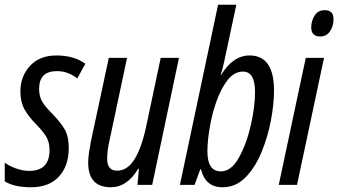

<svg xmlns="http://www.w3.org/2000/svg" viewBox="-31 -780 1427 810"><path d="M100 10Q176 10 217.5 -35Q259 -80 259 -155Q259 -205 241.5 -235Q224 -265 184 -306Q154 -336 144 -357Q134 -378 134 -405Q134 -480 209 -480Q256 -480 295 -449L329 -511Q281 -546 207 -546Q136 -546 95.5 -502Q55 -458 55 -394Q55 -351 72 -319.5Q89 -288 122 -255Q156 -220 167 -198Q178 -176 178 -147Q178 -59 92 -59Q65 -59 36 -69.5Q7 -80 -11 -94V-15Q28 10 100 10Z M437 10Q505 10 552 -68H555L549 0H611L724 -536H647L586 -248Q567 -158 537 -109Q507 -60 463 -60Q421 -60 421 -110Q421 -146 432 -192L505 -536H428L352 -181Q348 -160 344.5 -136Q341 -112 341 -94Q341 10 437 10Z M908 10Q964 10 1005 -32Q1046 -74 1072.5 -138.5Q1099 -203 1112 -272.5Q1125 -342 1125 -398Q1125 -546 1022 -546Q952 -546 902 -464H900Q905 -479 908.5 -493.5Q912 -508 915 -521L966 -760H889L728 0H790L814 -66H817Q835 10 908 10ZM901 -57Q844 -57 844 -141Q844 -183 853.5 -240.5Q863 -298 882 -352Q901 -406 929 -442Q957 -478 994 -478Q1045 -478 1045 -392Q1045 -332 1027.5 -253.5Q1010 -175 977.5 -116Q945 -57 901 -57Z M1320 -626Q1346 -626 1361 -647.5Q1376 -669 1376 -700Q1376 -737 1339 -737Q1310 -737 1296 -714Q1282 -691 1282 -665Q1282 -626 1320 -626ZM1145 0H1222L1336 -536H1259Z"/></svg>

Font: Noto Sans UI Condensed
Style: Italic
Weight: 400
Width: 3
Italic angle: -12°
Designer: Monotype Design Team
Foundry: Monotype Imaging Inc.
Version: Version 1.901